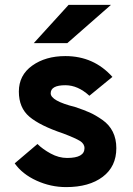

<svg xmlns="http://www.w3.org/2000/svg" viewBox="-20 -752 545 784"><path d="M118 -576 260 -732H433L255 -576ZM250 12Q187 12 129 -14.5Q71 -41 40 -85L133 -164Q154 -143 187 -125Q220 -107 254 -107Q325 -107 325 -147Q325 -165 306.5 -176.5Q288 -188 238 -207Q143 -239 100 -275.5Q57 -312 57 -378Q57 -445 111.5 -484Q166 -523 247 -523Q363 -523 439 -438L345 -361Q298 -404 247 -404Q187 -404 187 -371Q187 -340 287 -315Q323 -303 346.5 -292.5Q370 -282 398 -262.5Q426 -243 440.5 -214Q455 -185 455 -147Q455 -72 399.5 -30Q344 12 250 12Z"/></svg>

Font: Overpass Heavy
Style: Regular
Weight: 900
Designer: Delve Withrington, Thomas Jockin
Foundry: Delve Fonts
Version: Version 3.000;DELV;Overpass